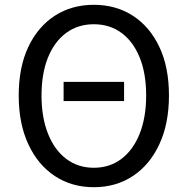

<svg xmlns="http://www.w3.org/2000/svg" viewBox="-20 -767 782 800"><path d="M245 -346V-426H497V-346ZM371 13Q279 13 208.5 -33.5Q138 -80 98 -166Q58 -252 58 -369Q58 -487 98 -571.5Q138 -656 208.5 -701.5Q279 -747 371 -747Q463 -747 533.5 -701.5Q604 -656 644 -571.5Q684 -487 684 -369Q684 -252 644 -166Q604 -80 533.5 -33.5Q463 13 371 13ZM371 -68Q437 -68 486 -105Q535 -142 562 -210Q589 -278 589 -369Q589 -461 562 -527.5Q535 -594 486 -630Q437 -666 371 -666Q305 -666 256 -630Q207 -594 180 -527.5Q153 -461 153 -369Q153 -278 180 -210Q207 -142 256 -105Q305 -68 371 -68Z"/></svg>

Font: Chiron Sans HK TT
Style: Regular
Weight: 400
Designer: Ryoko NISHIZUKA 西塚涼子 (kana, bopomofo & ideographs); Paul D. Hunt (Latin, Greek & Cyrillic); Sandoll Communications 산돌커뮤니
Foundry: Adobe
Version: Version 2.022;hotconv 1.0.109;makeotfexe 2.5.65596